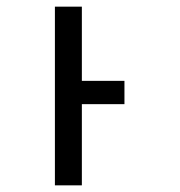

<svg xmlns="http://www.w3.org/2000/svg" viewBox="-20 -557 540 577"><path d="M145 0H226V-244H354V-314H226V-537H145Z"/></svg>

Font: Noto Sans Mono ExtraCondensed
Style: Regular
Weight: 400
Width: 2
Designer: Monotype Design Team
Foundry: Monotype Imaging Inc.
Version: Version 2.014